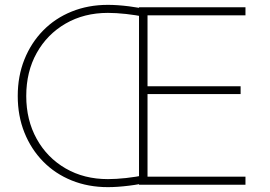

<svg xmlns="http://www.w3.org/2000/svg" viewBox="-20 -760 1111 790"><path d="M424 10Q343 10 275 -17.5Q207 -45 157.5 -95.5Q108 -146 80.5 -214.5Q53 -283 53 -365Q53 -447 80.5 -515.5Q108 -584 157.5 -634.5Q207 -685 275 -712.5Q343 -740 424 -740Q463 -740 511 -734Q559 -728 594 -719L575 -690Q541 -698 499 -702.5Q457 -707 424 -707Q326 -707 250 -663Q174 -619 131 -542Q88 -465 88 -365Q88 -266 131 -188.5Q174 -111 250 -67Q326 -23 424 -23Q457 -23 499 -27.5Q541 -32 575 -40L594 -11Q559 -2 511 4Q463 10 424 10ZM552 0V-730H990V-697H587V-405H970V-373H587V-33H990V0Z"/></svg>

Font: M PLUS 2 Thin ExtraLight
Style: Regular
Weight: 250
Version: Version 1.001